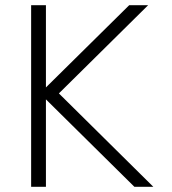

<svg xmlns="http://www.w3.org/2000/svg" viewBox="-20 -720 661 740"><path d="M157 -700V-383L478 -700H551L207 -360L571 0H498L157 -337V0H100V-700Z"/></svg>

Font: Fivo Sans Light
Style: Regular
Weight: 300
Designer: Alexander Slobzheninov
Foundry: Alexander Slobzheninov
Version: 1.0